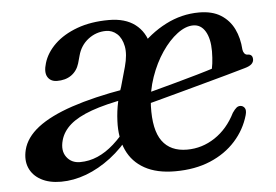

<svg xmlns="http://www.w3.org/2000/svg" viewBox="-41 -524 847 589"><g transform="rotate(-5 382.5 -229.5)"><path d="M312.7 -158.4Q315.1 -219.2 338.2 -274.9Q361.3 -330.5 399.9 -374.1Q438.4 -417.7 487.7 -443.1Q536.9 -468.5 591.1 -468.5Q631.4 -468.5 657.8 -452Q684.1 -435.5 697.9 -407.3Q711.6 -379.1 713.8 -343.5Q714.6 -336.8 718.3 -331.9Q722 -327 727.8 -326.7Q735 -327 739.4 -323.2Q743.8 -319.4 743.8 -310.7Q743.8 -302.7 737.4 -296.5Q730.9 -290.3 716.4 -286.3Q691.8 -279.1 657.6 -269.6Q623.4 -260.1 585.1 -249.7Q546.8 -239.3 510 -229.2Q473.2 -219.1 443.1 -211.1Q412.9 -203.1 395 -198.3Q377.1 -193.6 377.1 -193.6L372.1 -225.5Q372.1 -225.5 390.2 -230.3Q408.3 -235.1 437.6 -242.8Q466.9 -250.6 500.8 -259.9Q534.7 -269.2 567.4 -278.6Q600 -288 624 -295.8L611.8 -278.9Q616 -292.9 618.1 -309.2Q620.2 -325.6 620.4 -346.7Q620.4 -385.3 607 -407.9Q593.5 -430.5 569.7 -430.5Q546.3 -430.5 520.7 -411.3Q495.1 -392.1 472.6 -359Q450.1 -325.9 435.4 -283.8Q420.7 -241.7 419.1 -196Q416.5 -121.9 441.8 -87.2Q467.1 -52.5 518.3 -52.5Q564.7 -52.5 604.3 -78.8Q643.9 -105.1 667.7 -152.8Q675.3 -163.8 680.6 -167.9Q685.8 -172 692.3 -171.8Q700.2 -171.6 705.4 -164.6Q710.5 -157.5 706.3 -142.4Q693.8 -98.4 662.7 -63.8Q631.6 -29.1 584.6 -9.3Q537.5 10.5 476.3 10.5Q419.7 10.5 382.4 -10.2Q345.1 -30.8 327.7 -68.8Q310.3 -106.8 312.7 -158.4ZM109.9 -355Q119.3 -386.4 146.2 -412.3Q173.1 -438.2 215.7 -453.9Q258.2 -469.5 313.5 -469.5Q363.6 -469.5 394.1 -446.3Q424.6 -423.1 433.9 -381.2Q443.2 -339.3 428.8 -283.2L333 -261.6L350.1 -322.4Q360.3 -359.7 355.3 -385.1Q350.2 -410.5 335.6 -423.7Q320.9 -436.9 301.8 -436.9Q271.4 -436.9 247.1 -418.3Q222.8 -399.6 214.6 -368.6L208.1 -345.3Q201.2 -322.4 183.2 -309.6Q165.2 -296.9 138.3 -297.2Q118.6 -297.8 110 -312.6Q101.4 -327.5 109.9 -355ZM24.9 -95Q34.2 -132.5 72.6 -162.4Q111.1 -192.2 179 -215.1Q247 -238 343.2 -254.4L347.4 -225Q280.4 -213 237.4 -197.5Q194.3 -181.9 171 -161.5Q147.7 -141.1 140.4 -114.4Q131.7 -83 146.4 -63Q161 -43 187.9 -43Q215.9 -43 242 -54.3Q268 -65.5 292.5 -87.4Q317 -109.2 340.6 -140.6L345.7 -113.9Q316 -74.1 279 -45.8Q242 -17.6 202.6 -2.8Q163.1 11.9 124.6 11.9Q88 11.9 62.9 -1.9Q37.8 -15.6 27.5 -39.8Q17.3 -63.9 24.9 -95Z"/></g></svg>

Font: Fraunces
Style: Italic
Weight: 900
Italic angle: -16°
Version: Version 1.000;[0bf87f6ff]